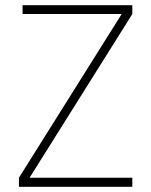

<svg xmlns="http://www.w3.org/2000/svg" viewBox="-20 -720 583 740"><path d="M53 0V-35L449 -666H67V-700H490V-666L94 -35H490V0Z"/></svg>

Font: Zen Kaku Gothic New Light
Style: Regular
Weight: 300
Designer: Yoshimichi Ohira
Foundry: Positype
Version: Version 1.002